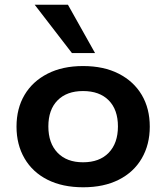

<svg xmlns="http://www.w3.org/2000/svg" viewBox="-20 -784 705 814"><path d="M333 10Q245 10 181.5 -22Q118 -54 84 -112.5Q50 -171 50 -247Q50 -324 84 -381.5Q118 -439 181.5 -471.5Q245 -504 332 -504Q420 -504 483.5 -471.5Q547 -439 581 -381.5Q615 -324 615 -247Q615 -171 581 -112.5Q547 -54 483.5 -22Q420 10 333 10ZM332 -96Q402 -96 441 -136.5Q480 -177 480 -248Q480 -319 441 -358.5Q402 -398 332 -398Q263 -398 224 -358.5Q185 -319 185 -248Q185 -177 224 -136.5Q263 -96 332 -96ZM285 -559 127 -764H268L383 -559Z"/></svg>

Font: Nunito Sans 10pt SemiExpanded
Style: Bold
Weight: 700
Width: 6
Designer: Vernon Adams
Foundry: Vernon Adams
Version: Version 3.101;gftools[0.9.27]